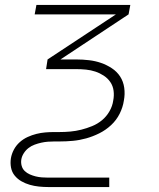

<svg xmlns="http://www.w3.org/2000/svg" viewBox="-20 -550 640 775"><path d="M175 205Q156 205 137 203Q118 201 100.5 196Q83 191 67 182Q51 173 39.5 159Q28 145 24.5 126.5Q21 108 24 89Q27 71 36 54Q45 37 59.5 24Q74 11 91.5 3Q109 -5 127 -9.5Q145 -14 163 -15.5Q181 -17 199 -17H220Q242 -17 264 -19Q286 -21 308 -26.5Q330 -32 352 -41Q374 -50 392 -65Q410 -80 422 -101Q434 -122 437 -144Q437 -144 437 -144Q437 -144 437 -144Q441 -164 438.5 -183.5Q436 -203 425.5 -218.5Q415 -234 399 -244.5Q383 -255 365 -261Q347 -267 327.5 -269Q308 -271 288 -271H166L172 -310L448 -492H120L127 -530H506L499 -492L224 -310H288Q314 -310 339.5 -307Q365 -304 388 -296Q411 -288 431.5 -274.5Q452 -261 465 -241Q478 -221 481.5 -195.5Q485 -170 480 -144H459H480Q480 -144 480 -144Q480 -144 480 -144Q476 -117 463 -91Q450 -65 428.5 -45Q407 -25 381 -12Q355 1 328 8.5Q301 16 274 18.5Q247 21 220 21H199Q186 21 173 22Q160 23 146.5 26Q133 29 119.5 34Q106 39 95 47.5Q84 56 76 68.5Q68 81 66 94Q64 107 67.5 119.5Q71 132 80 140.5Q89 149 100.5 154Q112 159 124 162Q136 165 149 166Q162 167 175 167H421V205Z"/></svg>

Font: Iosevka Curly XLtEx
Style: Italic
Weight: 200
Width: 7
Italic angle: -9°
Monospace: yes
Designer: Belleve Invis
Foundry: Belleve Invis
Version: Version 11.1.0; ttfautohint (v1.8.3)